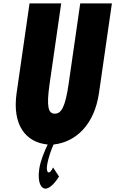

<svg xmlns="http://www.w3.org/2000/svg" viewBox="-20 -845 684 1140"><path d="M213.1 158C200.6 245 227.5 275 249.4 275C288.2 275 330.3 203 330.3 203L295 149C295 149 282.2 179 269.1 179C262 179 255.5 165 259.1 140C266.6 88 287.6 36 298.1 13C429.7 -1 540.5 -104 567.8 -293L644.4 -825H456.4L387.7 -348C367.8 -210 344.3 -170 305.5 -170C266.7 -170 254.7 -210 274.6 -348L343.4 -825H155.4L78.7 -293C51 -101 134.3 1 263.1 13C245 51 220.3 108 213.1 158Z"/></svg>

Font: Blink
Style: Obl
Weight: 400
Designer: Mew Too
Foundry: Cannot Into Space Fonts
Version: Version 001.000